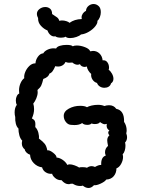

<svg xmlns="http://www.w3.org/2000/svg" viewBox="-20 -938 703 958"><path d="M612 -287Q612 -281 610 -273Q614 -261 614 -254Q614 -237 604 -227Q606 -219 606 -211Q606 -199 602.5 -187Q599 -175 592 -168Q594 -160 594 -155Q594 -138 584.5 -120.5Q575 -103 561 -98Q561 -75 547.5 -59Q534 -43 510 -42Q504 -32 482.5 -22Q461 -12 449 -14Q436 0 422 0Q407 0 393 -12Q390 -10 380 -10Q362 -10 347 -19Q342 -23 332 -21Q329 -19 322 -19Q304 -19 287 -39Q269 -38 255.5 -49.5Q242 -61 240 -71Q223 -69 208.5 -78Q194 -87 190 -103Q166 -106 148.5 -124Q131 -142 130 -166Q120 -169 112 -177Q104 -185 104 -192Q89 -204 89 -222Q89 -231 91 -236Q81 -246 76.5 -263Q72 -280 72 -297Q63 -305 59 -321Q55 -337 56 -354Q53 -365 53 -377Q53 -401 64 -415Q59 -423 59 -437Q59 -449 64 -459Q69 -469 76 -471Q75 -476 75 -487Q75 -506 82.5 -523Q90 -540 101 -548Q99 -562 106 -579Q113 -596 126.5 -609Q140 -622 157 -622Q158 -640 169.5 -655.5Q181 -671 196 -672Q202 -683 217 -690Q232 -697 248 -697Q256 -697 260 -696Q264 -705 279 -709.5Q294 -714 312 -714Q337 -714 343 -707Q350 -711 363 -711Q383 -711 404.5 -702.5Q426 -694 430 -682Q440 -684 444 -684Q463 -684 476.5 -671Q490 -658 492 -637Q507 -639 515.5 -627.5Q524 -616 524 -601Q524 -593 522 -590Q532 -583 539 -570Q546 -557 546 -545Q546 -530 534 -522Q531 -511 522 -505.5Q513 -500 501 -500Q488 -500 478 -506.5Q468 -513 464 -524Q450 -528 441.5 -541Q433 -554 435 -569Q427 -576 420.5 -586.5Q414 -597 414 -606Q406 -604 403 -604Q394 -604 387.5 -608Q381 -612 379 -618Q373 -615 367 -615Q354 -615 341 -626L324 -625Q316 -625 307 -629Q302 -618 292 -612Q282 -606 270 -606Q261 -606 256 -608Q249 -592 242.5 -583Q236 -574 227 -571Q222 -553 196 -544Q191 -523 186 -512Q181 -501 167 -489Q168 -486 168 -478Q168 -464 161.5 -448Q155 -432 146 -421Q150 -409 150 -393Q150 -371 139 -347Q151 -341 154 -333.5Q157 -326 156.5 -317Q156 -308 156 -304Q167 -293 171.5 -275.5Q176 -258 174 -247Q195 -231 203.5 -220Q212 -209 216 -188Q227 -190 245 -176Q263 -162 262 -152Q277 -151 292.5 -140.5Q308 -130 316 -115Q321 -118 328 -118Q338 -118 352 -113Q366 -108 375 -102Q379 -104 390 -104Q407 -104 414 -101Q425 -109 438 -109Q444 -109 454 -105Q473 -116 485 -115Q483 -154 508 -162Q504 -169 504 -178Q504 -197 519 -210Q515 -230 515 -238Q515 -253 526 -263Q520 -269 520 -275Q520 -283 526 -287Q512 -295 512 -311Q512 -317 513 -320Q505 -318 503 -318Q494 -318 479 -329Q473 -319 453 -319Q443 -319 437 -322Q430 -315 416 -315Q398 -315 390 -324Q376 -314 352 -314L334 -315Q319 -316 308.5 -329.5Q298 -343 298 -360Q298 -382 323.5 -396Q349 -410 380 -410Q403 -410 414 -403Q422 -408 437.5 -411.5Q453 -415 469 -415Q487 -415 501 -409Q512 -413 524 -413Q548 -413 560 -395Q601 -387 599 -330Q612 -311 612 -287ZM170 -848Q164 -859 164 -868Q164 -883 177 -893Q190 -903 206 -903Q220 -903 230 -894.5Q240 -886 240 -868Q256 -858 264.5 -851.5Q273 -845 276 -834Q284 -836 289 -836Q300 -836 311 -832.5Q322 -829 327 -824Q351 -842 388 -843Q387 -846 387 -851Q387 -861 393 -870Q399 -879 409 -884Q410 -899 421.5 -908.5Q433 -918 447 -918Q462 -918 474 -906Q483 -896 483 -877Q483 -865 478.5 -853Q474 -841 466 -834Q468 -823 456 -807.5Q444 -792 424 -780Q404 -768 384 -766Q377 -759 361 -753.5Q345 -748 330 -748Q314 -748 307 -755Q300 -750 285 -750Q264 -750 256 -757Q244 -754 233 -762.5Q222 -771 217 -786Q199 -793 184 -809.5Q169 -826 170 -848Z"/></svg>

Font: Pangolin
Style: Regular
Weight: 400
Designer: Kevin Burke
Foundry: Google, Inc.
Version: Version 1.101